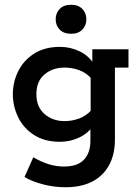

<svg xmlns="http://www.w3.org/2000/svg" viewBox="-20 -606 583 807"><path d="M256 181Q207 181 161 169Q115 157 83 138L120 55Q150 73 182.5 83.5Q215 94 249 94Q306 94 333 65Q360 36 360 -14V-70L375 -83Q354 -48 315 -29Q276 -10 232 -10Q167 -10 122.5 -39Q78 -68 56 -114Q34 -160 34 -210Q34 -260 56 -305.5Q78 -351 122.5 -380Q167 -409 232 -409Q276 -409 315 -390Q354 -371 375 -336L368 -331V-399H520V-322H463V-20Q463 44 438 89Q413 134 367 157.5Q321 181 256 181ZM251 -97Q283 -97 313 -108Q343 -119 366 -145L361 -109V-308L366 -274Q343 -300 313 -311Q283 -322 251 -322Q202 -322 167.5 -293.5Q133 -265 133 -210Q133 -156 167.5 -126.5Q202 -97 251 -97ZM279 -464Q248 -464 231 -481.5Q214 -499 214 -525Q214 -551 231 -568.5Q248 -586 279 -586Q309 -586 326 -568.5Q343 -551 343 -525Q343 -499 326 -481.5Q309 -464 279 -464Z"/></svg>

Font: Rokkitt SemiBold
Style: Regular
Weight: 600
Designer: Vernon Adams
Foundry: Vernon Adams
Version: Version 3.103